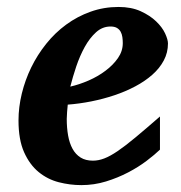

<svg xmlns="http://www.w3.org/2000/svg" viewBox="-20 -520 520 552"><path d="M333 -396Q333 -404.8 331.8 -413.3Q330.6 -421.9 326.9 -428.7Q323.2 -435.5 316.2 -439.7Q309.1 -443.8 297.9 -443.8Q274.4 -443.8 256.1 -427.2Q237.8 -410.6 223.6 -385Q209.5 -359.4 199.2 -328.9Q189 -298.3 182.1 -271Q208 -276.9 234.9 -288.6Q261.7 -300.3 283.4 -316.7Q305.2 -333 319.1 -353Q333 -373 333 -396ZM462.9 -395Q462.9 -368.7 450.9 -346.2Q439 -323.7 418 -305.2Q397 -286.6 368.9 -271.7Q340.8 -256.8 308.8 -246.1Q276.9 -235.4 242.4 -228.5Q208 -221.7 174.8 -219.2Q173.8 -210 172.9 -198.2Q171.9 -186.5 171.9 -178.2Q171.9 -152.3 175.8 -130.4Q179.7 -108.4 188.5 -92.3Q197.3 -76.2 211.7 -67.1Q226.1 -58.1 247.1 -58.1Q263.2 -58.1 279.8 -64.5Q296.4 -70.8 318.4 -85.7Q340.3 -100.6 369.6 -125Q398.9 -149.4 439.9 -185.1V-89.8Q425.3 -75.7 401.9 -57.9Q378.4 -40 348.6 -24.4Q318.8 -8.8 284.7 1.7Q250.5 12.2 213.9 12.2Q181.2 12.2 148.9 3.9Q116.7 -4.4 91.1 -25.4Q65.4 -46.4 49.3 -82.3Q33.2 -118.2 33.2 -173.8Q33.2 -211.9 42.7 -251Q52.2 -290 69.8 -326.2Q87.4 -362.3 112.8 -394Q138.2 -425.8 170.2 -449.2Q202.1 -472.7 240.2 -486.3Q278.3 -500 320.8 -500Q357.4 -500 384.3 -487.8Q411.1 -475.6 428.7 -458.7Q446.3 -441.9 454.6 -424.1Q462.9 -406.2 462.9 -395Z"/></svg>

Font: Charis SIL Afr
Style: Bold Italic
Weight: 700
Italic angle: -11°
Foundry: SIL International
Version: Version 5.000